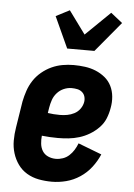

<svg xmlns="http://www.w3.org/2000/svg" viewBox="-55 -821 610 871"><g transform="rotate(5 250.0 -385.5)"><path d="M214 8Q183 8 154 2.5Q125 -3 100.5 -17.5Q76 -32 59.5 -55Q43 -78 34.5 -105.5Q26 -133 26 -163Q26 -193 31 -223L50 -343Q55 -368 63.5 -393Q72 -418 86.5 -440Q101 -462 122 -479.5Q143 -497 167 -508Q191 -519 216.5 -523.5Q242 -528 267 -528Q293 -528 319 -524.5Q345 -521 368 -511.5Q391 -502 410 -486.5Q429 -471 440 -449Q451 -427 453.5 -401Q456 -375 451 -349Q447 -324 437.5 -300.5Q428 -277 409.5 -258Q391 -239 368.5 -225.5Q346 -212 321.5 -204.5Q297 -197 272.5 -194.5Q248 -192 224 -192Q205 -192 187.5 -193Q170 -194 151 -196Q149 -178 151 -159.5Q153 -141 162 -126.5Q171 -112 187.5 -104.5Q204 -97 223 -97Q239 -97 255 -102.5Q271 -108 283.5 -119.5Q296 -131 305 -145.5Q314 -160 320 -176L427 -135Q414 -104 392.5 -76Q371 -48 341.5 -28.5Q312 -9 279 -0.5Q246 8 214 8ZM224 -297Q241 -297 257.5 -300Q274 -303 289.5 -311Q305 -319 315.5 -333.5Q326 -348 329 -365Q331 -378 327.5 -390Q324 -402 314.5 -410Q305 -418 292.5 -420.5Q280 -423 267 -423Q249 -423 231.5 -415.5Q214 -408 201 -393.5Q188 -379 182 -361.5Q176 -344 173 -326L169 -301Q182 -299 196 -298Q210 -297 224 -297ZM231 -600 166 -742 228 -774 304 -670 416 -779 469 -737 355 -600Z"/></g></svg>

Font: Iosevka Extrabold
Style: Italic
Weight: 800
Italic angle: -9°
Monospace: yes
Designer: Belleve Invis
Foundry: Belleve Invis
Version: Version 32.5.0; ttfautohint (v1.8.4)